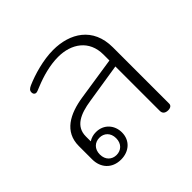

<svg xmlns="http://www.w3.org/2000/svg" viewBox="-144 -707 865 865"><g transform="rotate(-45 288.5 -275.0)"><path d="M166 8C217 8 255 -25 255 -76C255 -122 223 -160 173 -160C156 -160 142 -156 127 -147V-178C127 -242 182 -266 254 -277L444 -307V-24C444 -8 454 1 473 1C488 1 497 -6 497 -17V-376C497 -503 405 -558 298 -558C235 -558 163 -537 115 -516C102 -510 94 -504 94 -492C94 -479 102 -475 108 -475C114 -475 123 -479 140 -486C184 -504 239 -520 292 -520C376 -520 444 -474 444 -383V-345L241 -314C148 -300 74 -261 74 -170V-85C74 -32 108 8 166 8ZM166 -21C137 -21 114 -41 114 -76C114 -111 137 -131 166 -131C195 -131 218 -111 218 -76C218 -41 195 -21 166 -21Z"/></g></svg>

Font: Maitree Light
Style: Regular
Weight: 300
Designer: CadsonDemak Team
Foundry: CadsonDemak
Version: Version 1.000;PS 001.000;hotconv 1.0.88;makeotf.lib2.5.64775